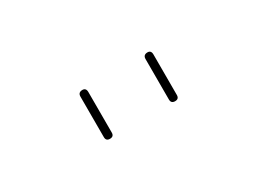

<svg xmlns="http://www.w3.org/2000/svg" viewBox="-24 -874 548 409"><g transform="rotate(-30 250.0 -670.0)"><path d="M320.3 -620.1V-719.7Q320.3 -729.5 330.1 -730Q339.8 -730.5 339.8 -719.7V-620.1Q339.8 -610.4 330.1 -610.4Q320.3 -610.4 320.3 -620.1ZM160.2 -620.1V-719.7Q160.2 -729.5 169.9 -730Q179.7 -730.5 179.7 -719.7V-620.1Q179.7 -610.4 169.9 -610.4Q160.2 -610.4 160.2 -620.1Z"/></g></svg>

Font: Rounded-X Mgen+ 1m thin
Style: Regular
Weight: 100
Designer: [Source Han Sans]
Ryoko NISHIZUKA  (kana & ideographs); Paul D. Hunt (Latin, Greek & Cyrillic); Wenlong ZHANG  (bopomofo
Version: Version 1.059.20150602